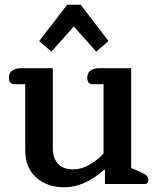

<svg xmlns="http://www.w3.org/2000/svg" viewBox="-20 -780 670 814"><path d="M293 -668 198 -561 146 -606 265 -760H322L440 -606L388 -561ZM87 -141V-423H41Q18 -423 18 -451Q18 -471 32 -481Q46 -491 71 -491H204V-151Q204 -109 226 -85.5Q248 -62 291 -62Q324 -62 357.5 -80.5Q391 -99 419 -129V-423H373Q350 -423 350 -451Q350 -471 364 -481Q378 -491 403 -491H536V-68L573 -52Q593 -43 601 -36Q609 -29 609 -17Q609 0 594 0H425V-60H421Q338 14 252 14Q180 14 133.5 -27.5Q87 -69 87 -141Z"/></svg>

Font: Maitree Semibold
Style: Regular
Weight: 600
Designer: CadsonDemak Team
Foundry: CadsonDemak
Version: Version 1.010